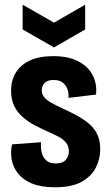

<svg xmlns="http://www.w3.org/2000/svg" viewBox="-20 -780 466 814"><path d="M213 14Q154 14 115.5 -2Q77 -18 56 -45Q35 -72 29.5 -104Q24 -136 31 -168L154 -177Q152 -155 156.5 -134.5Q161 -114 175.5 -100.5Q190 -87 216 -87Q246 -87 259 -102.5Q272 -118 272 -138Q272 -160 260 -175Q248 -190 227 -201Q206 -212 178 -224Q152 -236 125.5 -250Q99 -264 76 -284Q53 -304 40 -331Q27 -358 27 -396Q27 -438 46.5 -471Q66 -504 105.5 -523Q145 -542 206 -542Q271 -542 313 -519.5Q355 -497 373.5 -460Q392 -423 387 -379L270 -365Q272 -383 266.5 -400Q261 -417 247 -429Q233 -441 207 -441Q181 -441 169 -428Q157 -415 157 -397Q157 -381 167 -368.5Q177 -356 197 -344.5Q217 -333 246 -320Q279 -305 308 -289Q337 -273 359 -254Q381 -235 393 -209Q405 -183 405 -147Q405 -106 386 -69Q367 -32 325.5 -9Q284 14 213 14ZM76 -760 209 -684 341 -760V-655L209 -579L76 -655Z"/></svg>

Font: Bricolage Grotesque Condensed
Style: Bold
Weight: 700
Width: 3
Designer: Mathieu Triay
Foundry: Atelier Triay
Version: Version 1.001;gftools[0.9.33.dev8+g029e19f]